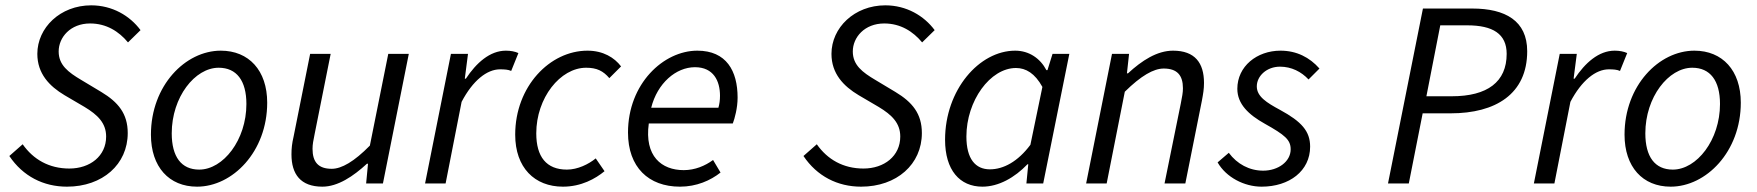

<svg xmlns="http://www.w3.org/2000/svg" viewBox="-20 -688 6587 720"><path d="M231 12C365 12 459 -72 459 -189C459 -262 423 -305 360 -343L285 -388C236 -417 200 -444 200 -495C200 -548 244 -600 318 -600C379 -600 426 -570 460 -529L507 -575C467 -629 401 -668 322 -668C206 -668 120 -584 120 -486C120 -412 165 -365 222 -331L297 -287C347 -257 378 -226 378 -176C378 -103 318 -56 240 -56C164 -56 105 -90 65 -147L15 -103C66 -27 143 12 231 12Z M719 12C852 12 982 -119 982 -303C982 -424 913 -498 808 -498C675 -498 546 -367 546 -183C546 -62 614 12 719 12ZM727 -52C660 -52 624 -100 624 -188C624 -324 711 -434 800 -434C867 -434 904 -386 904 -298C904 -163 817 -52 727 -52Z M1189 12C1247 12 1305 -27 1356 -74H1360L1353 0H1416L1513 -486H1436L1367 -142C1308 -82 1261 -55 1224 -55C1174 -55 1152 -80 1152 -130C1152 -147 1155 -161 1160 -186L1220 -486H1143L1081 -176C1075 -150 1073 -132 1073 -109C1073 -35 1107 12 1189 12Z M1574 0H1651L1711 -306C1753 -386 1806 -428 1855 -428C1872 -428 1886 -427 1897 -422L1924 -489C1911 -495 1895 -498 1877 -498C1817 -498 1766 -452 1727 -393H1723L1735 -486H1671Z M2091 12C2160 12 2213 -18 2247 -46L2214 -94C2187 -72 2146 -52 2106 -52C2029 -52 1991 -100 1991 -188C1991 -321 2081 -434 2178 -434C2218 -434 2242 -422 2265 -395L2309 -439C2284 -472 2242 -498 2183 -498C2042 -498 1912 -364 1912 -183C1912 -59 1985 12 2091 12Z M2530 12C2592 12 2644 -11 2682 -41L2654 -88C2624 -66 2586 -50 2544 -50C2461 -50 2396 -102 2413 -225H2728C2735 -243 2746 -283 2746 -322C2746 -422 2704 -498 2595 -498C2468 -498 2335 -374 2335 -191C2335 -61 2412 12 2530 12ZM2422 -284C2445 -376 2515 -436 2586 -436C2656 -436 2680 -384 2680 -329C2680 -312 2678 -298 2674 -284Z M3209 12C3343 12 3437 -72 3437 -189C3437 -262 3401 -305 3338 -343L3263 -388C3214 -417 3178 -444 3178 -495C3178 -548 3222 -600 3296 -600C3357 -600 3404 -570 3438 -529L3485 -575C3445 -629 3379 -668 3300 -668C3184 -668 3098 -584 3098 -486C3098 -412 3143 -365 3200 -331L3275 -287C3325 -257 3356 -226 3356 -176C3356 -103 3296 -56 3218 -56C3142 -56 3083 -90 3043 -147L2993 -103C3044 -27 3121 12 3209 12Z M3664 12C3725 12 3785 -22 3833 -72H3836L3829 0H3892L3990 -486H3927L3908 -425H3904C3881 -469 3839 -498 3787 -498C3652 -498 3524 -351 3524 -164C3524 -50 3579 12 3664 12ZM3692 -53C3638 -53 3604 -92 3604 -176C3604 -310 3693 -433 3790 -433C3827 -433 3861 -413 3889 -362L3844 -145C3797 -82 3743 -53 3692 -53Z M4053 0H4130L4198 -344C4259 -404 4306 -431 4344 -431C4394 -431 4416 -406 4416 -357C4416 -340 4413 -326 4408 -300L4347 0H4425L4487 -310C4492 -337 4495 -354 4495 -377C4495 -452 4461 -498 4379 -498C4319 -498 4262 -461 4210 -413H4206L4214 -486H4150Z M4711 12C4815 12 4893 -47 4893 -138C4893 -196 4861 -232 4780 -276C4730 -303 4693 -326 4693 -364C4693 -403 4730 -438 4780 -438C4823 -438 4860 -419 4887 -390L4928 -431C4891 -473 4842 -498 4782 -498C4693 -498 4620 -439 4620 -355C4620 -298 4662 -258 4723 -224C4798 -182 4820 -164 4820 -128C4820 -82 4773 -48 4717 -48C4665 -48 4619 -73 4588 -115L4546 -79C4578 -23 4646 12 4711 12Z M5185 0H5263L5315 -263H5420C5588 -263 5707 -335 5707 -496C5707 -610 5625 -656 5501 -656H5316ZM5329 -327 5381 -593H5482C5578 -593 5630 -561 5630 -486C5630 -381 5558 -327 5424 -327Z M5732 0H5809L5869 -306C5911 -386 5964 -428 6013 -428C6030 -428 6044 -427 6055 -422L6082 -489C6069 -495 6053 -498 6035 -498C5975 -498 5924 -452 5885 -393H5881L5893 -486H5829Z M6245 12C6378 12 6508 -119 6508 -303C6508 -424 6439 -498 6334 -498C6201 -498 6072 -367 6072 -183C6072 -62 6140 12 6245 12ZM6253 -52C6186 -52 6150 -100 6150 -188C6150 -324 6237 -434 6326 -434C6393 -434 6430 -386 6430 -298C6430 -163 6343 -52 6253 -52Z"/></svg>

Font: Source Sans Pro
Style: Italic
Weight: 400
Italic angle: -11°
Designer: Paul D. Hunt
Foundry: Adobe Systems Incorporated
Version: Version 3.006;hotconv 1.0.111;makeotfexe 2.5.65597